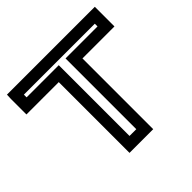

<svg xmlns="http://www.w3.org/2000/svg" viewBox="-179 -643 802 802"><g transform="rotate(-45 222.0 -242.0)"><path d="M482 -418V-484V-509H457H-13H-37L-38 -484V-418V-393H-13H153V0V25H178H268H293V0V-393H457H482V-418ZM432 -443H268H243V-418V-25H203V-418V-443H178H13V-459H432V-443Z"/></g></svg>

Font: Gamestation DisplayOutline
Style: Regular
Weight: 400
Designer: Jonas Hecksher
Foundry: Jonas Hecksher, Playtypeª, e-types AS
Version: Version 1.003